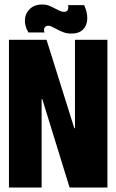

<svg xmlns="http://www.w3.org/2000/svg" viewBox="-20 -838 520 858"><path d="M20 -660H188L312 -265H315V-660H460V0H291L169 -395H166V0H20ZM227 -711Q218 -716 210 -719.5Q202 -723 196 -723Q184 -723 179 -714Q174 -705 179 -693H107Q89 -723 91.5 -752Q94 -781 115 -799.5Q136 -818 168 -818Q185 -818 198 -813Q211 -808 230 -798Q239 -793 248.5 -789Q258 -785 266 -785Q279 -785 283 -794Q287 -803 284 -815H356Q371 -783 370 -753.5Q369 -724 351 -706Q333 -688 299 -688Q279 -688 263 -694Q247 -700 227 -711Z"/></svg>

Font: Bricolage Grotesque 96pt Condensed ExBd
Style: Regular
Weight: 800
Width: 3
Designer: Mathieu Triay
Foundry: Atelier Triay
Version: Version 1.001;Glyphs 3.2 (3207)